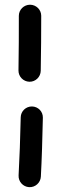

<svg xmlns="http://www.w3.org/2000/svg" viewBox="-20 -730 249 796"><path d="M104.5 -710.4C79.1 -710.4 58.1 -689.9 58.1 -664.6C58.1 -594.2 58.1 -517.6 56.6 -438C56.2 -412.6 76.7 -391.6 102.1 -391.1C127.4 -390.6 148.4 -411.1 148.9 -436.5C150.4 -516.1 150.9 -593.8 150.9 -664.6C150.9 -689.9 129.9 -710.4 104.5 -710.4ZM112.8 -288.6C87.4 -289.1 66.4 -269 65.9 -243.7C64 -155.8 61 -73.7 57.1 -2.9C55.7 22.5 75.2 44.4 100.6 45.9C126 47.4 147.9 27.8 149.4 2.4C153.3 -69.3 155.8 -153.8 157.7 -242.2C158.2 -267.6 138.2 -288.1 112.8 -288.6Z"/></svg>

Font: Mikhak Medium
Style: Regular
Weight: 500
Designer: Amin Abedi
Version: Version 3.2